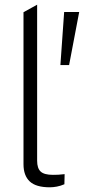

<svg xmlns="http://www.w3.org/2000/svg" viewBox="-20 -790 361 817"><path d="M192 7Q133 7 106.5 -18Q80 -43 80 -91V-738L138 -770V-106Q138 -74 153 -60Q168 -46 205 -46Q216 -46 228 -46.5Q240 -47 255 -49L254 -6Q238 1 222 4Q206 7 192 7ZM237 -513 253 -739H317L274 -513Z"/></svg>

Font: REM ExtraLight
Style: Regular
Weight: 250
Designer: Octavio Pardo
Foundry: Ashler Design
Version: Version 1.005;gftools[0.9.28]